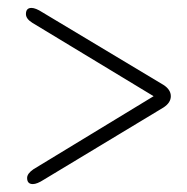

<svg xmlns="http://www.w3.org/2000/svg" viewBox="-20 -585 473 485"><path d="M45.5 -549.5Q45.5 -565 59.5 -565Q70 -565 87 -554L393 -370.5Q411.5 -358.5 411.5 -342Q411.5 -325.5 393 -313.5L90.5 -131Q73.5 -120 63 -120Q48.5 -120 48.5 -135.5Q48.5 -146.5 64.5 -157.5L368 -342L61.5 -527.5Q45.5 -537.5 45.5 -549.5Z"/></svg>

Font: Fraunces 144pt S050
Style: Regular
Weight: 400
Version: Version 1.000; ttfautohint (v1.8.3)